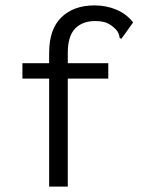

<svg xmlns="http://www.w3.org/2000/svg" viewBox="-20 -691 540 711"><path d="M162 -400H63V-457H162V-495Q162 -583 207.5 -627Q253 -671 330 -671Q374 -671 411.5 -655Q449 -639 473 -608L435 -555L429 -547L423 -551Q423 -553 421.5 -559.5Q420 -566 416 -573Q412 -580 404 -587Q389 -601 373 -607Q357 -613 332 -613Q285 -613 258 -585Q231 -557 231 -495V-457H381V-400H231V0H162Z"/></svg>

Font: Vazir Code
Style: Code
Weight: 400
Foundry: DejaVu fonts team - Redesigned by Saber Rastikerdar
Version: Version 1.1.2